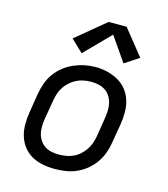

<svg xmlns="http://www.w3.org/2000/svg" viewBox="-114 -852 828 949"><g transform="rotate(15 300.0 -377.5)"><path d="M253 8Q222 8 191.5 2Q161 -4 135.5 -18.5Q110 -33 92 -56.5Q74 -80 65.5 -108Q57 -136 57 -167.5Q57 -199 62 -230L78 -330Q83 -357 92.5 -384.5Q102 -412 119.5 -436Q137 -460 160.5 -478.5Q184 -497 211 -508.5Q238 -520 265.5 -525.5Q293 -531 321 -531Q353 -531 382.5 -523.5Q412 -516 437.5 -501.5Q463 -487 481 -464Q499 -441 508 -412.5Q517 -384 517 -352.5Q517 -321 512 -290L495 -190Q491 -163 481 -136Q471 -109 454 -85Q437 -61 413.5 -42Q390 -23 363 -11.5Q336 0 308 4Q280 8 253 8ZM254 -66Q273 -66 291.5 -69Q310 -72 328 -80Q346 -88 361 -101.5Q376 -115 387 -131Q398 -147 404.5 -165.5Q411 -184 414 -202L430 -302Q433 -322 433.5 -341Q434 -360 429.5 -378Q425 -396 415 -411.5Q405 -427 389.5 -437Q374 -447 355.5 -451Q337 -455 317 -455Q299 -455 280.5 -451.5Q262 -448 244.5 -439.5Q227 -431 212 -418Q197 -405 186 -388.5Q175 -372 169 -354Q163 -336 160 -318L143 -218Q140 -199 139.5 -179.5Q139 -160 143.5 -142Q148 -124 158 -109Q168 -94 183 -84Q198 -74 216.5 -70Q235 -66 254 -66ZM235 -579 173 -638 324 -763H416L521 -632L448 -584L362 -708Z"/></g></svg>

Font: Zed Sans Extended
Style: Italic
Weight: 400
Width: 7
Italic angle: -9°
Designer: Belleve Invis
Foundry: Belleve Invis
Version: Version 1.0.0; ttfautohint (v1.8.4)